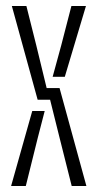

<svg xmlns="http://www.w3.org/2000/svg" viewBox="-20 -620 325 640"><path d="M219 0 178.5 -161 147 -287.5H105.5L19.5 -600H68L101 -468.5L135.5 -326.5H178.5L268 0ZM17 0 87.5 -250H129L106 -161L66 0ZM155.5 -364 184 -468.5 218 -600H266.5L196 -364Z"/></svg>

Font: Big Shoulders Stencil Text Thin ExtraLight
Style: Regular
Weight: 250
Version: Version 2.001